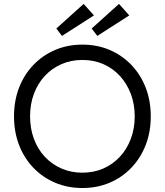

<svg xmlns="http://www.w3.org/2000/svg" viewBox="-20 -934 827 964"><path d="M393.7 10Q319.4 10 256.7 -16.7Q194 -43.3 147.5 -91.8Q101 -140.3 75.7 -205.8Q50.4 -271.3 50.4 -349.7Q50.4 -428 75.7 -493.7Q101 -559.3 147.5 -607.8Q194 -656.3 256.7 -683.2Q319.4 -710 393.7 -710Q468 -710 530.7 -683.2Q593.4 -656.3 639.9 -607.7Q686.4 -559 711.7 -493.3Q737 -427.7 737 -349.7Q737 -272 711.7 -206.5Q686.4 -141 639.9 -92.2Q593.4 -43.3 530.7 -16.7Q468 10 393.7 10ZM393.7 -67Q451.1 -67 499 -88Q546.9 -109.1 582.1 -147.1Q617.3 -185.1 636.8 -236.9Q656.4 -288.6 656.4 -349.7Q656.4 -411.1 636.8 -462.6Q617.3 -514.2 582.1 -552.6Q546.9 -590.9 499 -612Q451.1 -633 393.7 -633Q336.6 -633 288.6 -612Q240.5 -590.9 205.1 -552.9Q169.7 -514.8 150.4 -463.3Q131 -411.7 131 -349.7Q131 -288.6 150.4 -236.5Q169.7 -184.5 205.1 -146.8Q240.5 -109.1 288.6 -88Q336.6 -67 393.7 -67ZM291.1 -753.7 262.9 -790.9 400 -914.4 451.7 -856.6ZM468.5 -753.7 440.3 -790.9 577.4 -914.4 629.1 -856.6Z"/></svg>

Font: Lexend Medium
Style: Regular
Weight: 500
Designer: Bonnie Shaver-Troup, Thomas Jockin
Foundry: Lexend
Version: Version 1.005